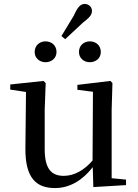

<svg xmlns="http://www.w3.org/2000/svg" viewBox="-20 -940 700 975"><path d="M211 -624C241 -624 267 -644 267 -676C267 -710 241 -730 211 -730C182 -730 156 -710 156 -676C156 -644 182 -624 211 -624ZM292 -757 311 -741 400 -824C433 -850 447 -863 447 -885C447 -907 428 -920 410 -920C389 -920 374 -904 355 -861ZM436 -624C466 -624 492 -644 492 -676C492 -710 466 -730 436 -730C407 -730 381 -710 381 -676C381 -644 407 -624 436 -624ZM454 10 620 0V-28L547 -35V-383L551 -518L541 -529L373 -509V-484L452 -474L450 -125C408 -76 357 -47 304 -47C242 -47 207 -81 207 -183V-383L212 -518L201 -529L32 -511V-485L112 -473L109 -186C108 -37 163 15 259 15C337 15 401 -27 451 -91Z"/></svg>

Font: Noto Serif TC Medium
Style: Regular
Weight: 500
Designer: Ryoko NISHIZUKA 西塚涼子 (kana & ideographs); Frank Grießhammer (Latin, Greek & Cyrillic); Wenlong ZHANG 张文龙 (bopomofo); San
Foundry: Adobe
Version: Version 2.001;hotconv 1.1.0;makeotfexe 2.6.0